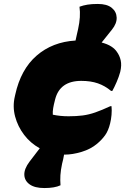

<svg xmlns="http://www.w3.org/2000/svg" viewBox="-20 -835 640 971"><path d="M286 102Q257 116 204 116Q156 116 130 97.5Q104 79 103 49Q102 19 129 -17Q142 -34 155 -51Q168 -68 181 -85Q134 -111 102 -153Q70 -195 56.5 -245.5Q43 -296 55 -347L57 -356Q85 -484 165 -553.5Q245 -623 362 -630Q365 -645 368.5 -659.5Q372 -674 375 -688Q389 -751 382 -801Q401 -808 422.5 -811.5Q444 -815 475 -815Q521 -815 545 -795.5Q569 -776 570 -746Q571 -716 546 -685Q533 -669 520 -652.5Q507 -636 494 -620Q524 -612 542.5 -600Q561 -588 571 -573Q585 -554 590.5 -529.5Q596 -505 588 -471Q581 -446 570 -420.5Q559 -395 548 -375H542Q511 -401 475 -413.5Q439 -426 391 -426Q283 -426 259 -333L257 -325Q252 -306 249 -288.5Q246 -271 247 -255Q266 -251 285.5 -249Q305 -247 327 -247Q366 -247 397.5 -251Q429 -255 462 -266.5Q495 -278 538 -298H544Q546 -277 544 -254Q542 -231 537 -211Q528 -174 511.5 -151Q495 -128 471 -108Q439 -81 393 -67Q347 -53 306 -53Q305 -53 304 -53Q302 -41 299.5 -29.5Q297 -18 294 -7Q287 26 285.5 51Q284 76 286 102Z"/></svg>

Font: Recursive Mn Csl St XBk
Style: Italic
Weight: 1000
Italic angle: -15°
Monospace: yes
Version: Version 1.079;hotconv 1.0.112;makeotfexe 2.5.65598; ttfautoh